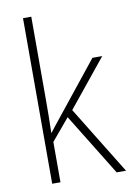

<svg xmlns="http://www.w3.org/2000/svg" viewBox="-86 -880 594 868"><g transform="rotate(-10 211.0 -446.0)"><path d="M120 -441Q120 -368 118 -293H119Q132 -310 143.5 -324.5Q155 -339 168 -355L360 -595H405L229 -378L421 -66H378L203 -350L120 -251V-66H82V-826H120Z"/></g></svg>

Font: Noto Sans Malayalam UI SemiCondensed ExtraLight
Style: Regular
Weight: 200
Width: 4
Designer: Jelle Bosma - Monotype Design Team
Foundry: Monotype Imaging Inc.
Version: Version 2.104; ttfautohint (v1.8.4.7-5d5b)